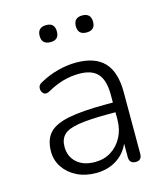

<svg xmlns="http://www.w3.org/2000/svg" viewBox="-106 -772 741 861"><g transform="rotate(-15 264.5 -341.5)"><path d="M234 8Q185 8 146.5 -11Q108 -30 85.5 -63Q63 -96 63 -137Q63 -191 90 -221.5Q117 -252 181 -265Q245 -278 357 -278H388V-314Q388 -381 361 -411.5Q334 -442 275 -442Q237 -442 201 -432Q165 -422 126 -400Q108 -390 97.5 -399.5Q87 -409 87.5 -424.5Q88 -440 104 -448Q145 -471 189 -482.5Q233 -494 274 -494Q362 -494 404.5 -449Q447 -404 447 -311V-25Q447 6 419 6Q389 6 389 -25V-87Q369 -42 328.5 -17Q288 8 234 8ZM242 -41Q285 -41 317.5 -61.5Q350 -82 369 -118Q388 -154 388 -200V-233H358Q268 -233 217.5 -225Q167 -217 147 -197Q127 -177 127 -142Q127 -97 158 -69Q189 -41 242 -41ZM356 -612Q316 -612 316 -651Q316 -691 356 -691Q396 -691 396 -651Q396 -612 356 -612ZM189 -612Q148 -612 148 -651Q148 -691 189 -691Q228 -691 228 -651Q228 -612 189 -612Z"/></g></svg>

Font: Nunito Light
Style: Regular
Weight: 300
Designer: Vernon Adams
Foundry: Vernon Adams
Version: Version 3.601; ttfautohint (v1.8.2.53-6de2)